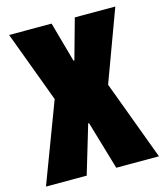

<svg xmlns="http://www.w3.org/2000/svg" viewBox="-113 -768 725 847"><g transform="rotate(-15 250.0 -344.0)"><path d="M-8 0 129 -363 8 -688H202L253 -505H257L308 -688H493L373 -363L508 0H313L248 -221H244L178 0Z"/></g></svg>

Font: Archivo ExtraCondensed Black
Style: Regular
Weight: 900
Width: 2
Designer: Hector Gatti
Foundry: Omnibus-Type
Version: Version 2.001; ttfautohint (v1.8.3)